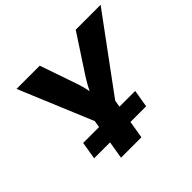

<svg xmlns="http://www.w3.org/2000/svg" viewBox="-168 -934 1140 1140"><g transform="rotate(-45 402.0 -364.0)"><path d="M248 0 291.5 -263.7 98.1 -727.5H293L370.1 -504.4Q381.8 -472.2 389.4 -439.5Q397 -406.7 403.3 -363.3H372.6Q392.6 -407.2 410.4 -439.9Q428.2 -472.7 449.2 -504.4L595.2 -727.5H804.2L462.9 -263.7L419.4 0ZM132.8 -110.4 150.9 -220.7H587.9L569.3 -110.4Z"/></g></svg>

Font: Inter ExtraBold
Style: Italic
Weight: 800
Italic angle: -9.3988°
Designer: Rasmus Andersson
Foundry: rsms
Version: Version 4.001;git-66647c0bb